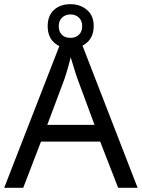

<svg xmlns="http://www.w3.org/2000/svg" viewBox="-20 -898 679 918"><path d="M545 0 459 -221H176L91 0H0L279 -717H360L638 0ZM352 -517Q349 -525 342 -546Q335 -567 328.5 -589.5Q322 -612 318 -624Q313 -604 307.5 -583.5Q302 -563 296.5 -546Q291 -529 287 -517L206 -301H432ZM317 -667Q268 -667 238 -695Q208 -723 208 -773Q208 -823 238 -850.5Q268 -878 317 -878Q364 -878 396 -850.5Q428 -823 428 -774Q428 -723 396.5 -695Q365 -667 317 -667ZM317 -717Q342 -717 357.5 -732Q373 -747 373 -773Q373 -799 357 -814Q341 -829 317 -829Q293 -829 277 -814Q261 -799 261 -773Q261 -747 275.5 -732Q290 -717 317 -717Z"/></svg>

Font: Noto Sans New Tai Lue
Style: Regular
Weight: 400
Designer: Monotype Design Team
Foundry: Monotype Imaging Inc.
Version: Version 2.003